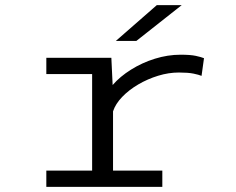

<svg xmlns="http://www.w3.org/2000/svg" viewBox="-20 -724 915 744"><path d="M159.5 0V-63H337V-437H159.5V-500H411.5L416.5 -394.5Q445 -427.5 487.8 -454.2Q530.5 -481 580.2 -496.5Q630 -512 680 -512Q718 -512 738.8 -507.5Q759.5 -503 770.5 -498.5L761 -430Q750.5 -434.5 729.5 -438.8Q708.5 -443 673 -443Q633.5 -443 592.8 -430.5Q552 -418 515.8 -396.8Q479.5 -375.5 453.5 -348.5Q427.5 -321.5 418 -292.5V-63H609V0ZM508.5 -565.5H429L587.5 -704H684Z"/></svg>

Font: Trispace SemiExpanded Light
Style: Regular
Weight: 300
Width: 6
Designer: Tyler Finck
Foundry: Etcetera Type Company
Version: Version 1.210; ttfautohint (v1.8.3)